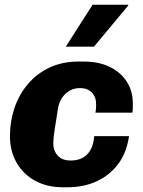

<svg xmlns="http://www.w3.org/2000/svg" viewBox="-20 -781 605 811"><path d="M245 10Q179 10 128.5 -17.5Q78 -45 50 -94Q22 -143 22 -206Q22 -268 41 -324.5Q60 -381 97.5 -425.5Q135 -470 189 -495.5Q243 -521 312 -521H333Q398 -521 444.5 -498Q491 -475 516.5 -434.5Q542 -394 541 -340Q541 -332 541 -323Q541 -314 539 -305H383Q385 -314 385.5 -323Q386 -332 386 -341Q386 -371 368 -390Q350 -409 318 -409Q293 -409 273.5 -397.5Q254 -386 241.5 -367Q229 -348 225 -323Q217 -273 211 -234Q205 -195 205 -176Q205 -145 223.5 -124Q242 -103 279 -103Q306 -103 326.5 -113Q347 -123 361 -145.5Q375 -168 378 -206H525Q515 -136 479 -88Q443 -40 388 -15Q333 10 266 10ZM258 -584 371 -761H521L522 -758L377 -584Z"/></svg>

Font: Chivo Medium ExtraBold
Style: Italic
Weight: 800
Italic angle: -8.05°
Version: Version 2.002